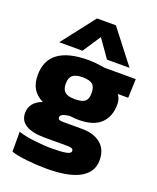

<svg xmlns="http://www.w3.org/2000/svg" viewBox="-162 -817 889 1088"><g transform="rotate(20 282.5 -273.0)"><path d="M231 -722H345L500 -522H364L288 -630L216 -522H76ZM39 151V31Q77 44 134 51Q191 58 242 58Q298 58 327 52.5Q356 47 356 33Q356 21 346 17.5Q336 14 308 14H183Q109 14 70 -9.5Q31 -33 31 -80Q31 -112 49.5 -135.5Q68 -159 104 -172Q63 -193 44 -225Q25 -257 25 -306Q25 -484 268 -484Q291 -484 322 -480.5Q353 -477 369 -474H555L551 -360H488Q506 -337 506 -304Q506 -229 462 -187.5Q418 -146 330 -146Q308 -146 274 -150Q220 -144 220 -122Q220 -112 228 -108.5Q236 -105 254 -105H363Q437 -105 478.5 -70.5Q520 -36 520 29Q520 100 453.5 138Q387 176 253 176Q195 176 134 169.5Q73 163 39 151ZM269 -381Q228 -381 209.5 -365.5Q191 -350 191 -314Q191 -280 208.5 -264.5Q226 -249 269 -249Q313 -249 330 -263.5Q347 -278 347 -314Q347 -350 329.5 -365.5Q312 -381 269 -381Z"/></g></svg>

Font: Kanit Bold
Style: Regular
Weight: 700
Designer: Katatrad Team
Foundry: CadsonDemak
Version: Version 1.000